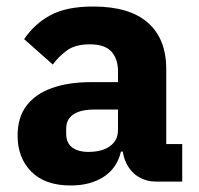

<svg xmlns="http://www.w3.org/2000/svg" viewBox="-20 -557 609 589"><path d="M539 0H457Q430 0 406.5 -13.5Q383 -27 369 -53.5Q355 -80 355 -117V-130L387 -92H351Q339 -41 298 -14.5Q257 12 197 12Q118 12 76 -30.5Q34 -73 34 -141Q34 -197 61.5 -233Q89 -269 139.5 -287Q190 -305 259 -305H342V-338Q342 -376 322 -398.5Q302 -421 255 -421Q211 -421 185 -402Q159 -383 142 -359L54 -437Q86 -484 135 -510.5Q184 -537 266 -537Q377 -537 433.5 -487.5Q490 -438 490 -345V-115H539ZM342 -221H270Q227 -221 205 -206Q183 -191 183 -162V-147Q183 -119 201 -105Q219 -91 252 -91Q277 -91 297 -98Q317 -105 329.5 -120Q342 -135 342 -159Z"/></svg>

Font: IBM Plex Sans Var
Style: Regular
Weight: 400
Designer: Mike Abbink, Paul van der Laan, Pieter van Rosmalen
Foundry: Bold Monday
Version: Version 3.000